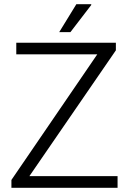

<svg xmlns="http://www.w3.org/2000/svg" viewBox="-20 -888 608 908"><path d="M34 0V-37L440 -631H57V-686H528V-650L119 -55H536V0ZM260 -736 341 -868H411L412 -865L313 -736Z"/></svg>

Font: Archivo SemiCondensed ExtraLight
Style: Regular
Weight: 250
Width: 4
Designer: Hector Gatti
Foundry: Omnibus-Type
Version: Version 2.001